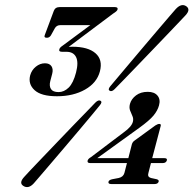

<svg xmlns="http://www.w3.org/2000/svg" viewBox="-20 -728 766 760"><path d="M502 -157Q505 -166.5 512.5 -171.5L595 -231.5Q604.5 -237.5 610.5 -237.5Q618.5 -237.5 616 -229L582.5 -102H630.5Q643 -102 640.5 -93Q637 -82.5 624 -82.5H577.5L567.5 -43.5Q562.5 -27.5 577.5 -23.5L600.5 -18.5Q610 -15.5 608 -9Q605 0.5 592 0.5H420.5Q407 0.5 409.5 -9Q412 -16 424 -18.5L450 -23.5Q468 -27.5 472.5 -43.5L482.5 -82.5H337Q324 -82.5 327 -93Q329.5 -100 340 -106L471 -205Q501 -226.5 506 -246Q509 -258 504.2 -268.5Q499.5 -279 495 -290.5Q490.5 -302 494.5 -317Q500 -336.5 518.5 -350.5Q537 -364.5 565 -364.5Q591 -364.5 603.5 -349.5Q616 -334.5 609.5 -311Q604 -290.5 587.8 -270.8Q571.5 -251 532 -222.5L365 -102H488ZM433.5 -375Q422 -363.5 414 -369Q406 -373.5 416.5 -386.5Q426.5 -398.5 448 -424Q469.5 -449.5 497 -482.2Q524.5 -515 553.8 -549.5Q583 -584 609 -614.5Q635 -645 653 -666Q671 -687 676 -692.5Q698 -716 717 -703.5Q736 -690.5 714 -667Q709.5 -662 690.2 -641.8Q671 -621.5 643.2 -592.5Q615.5 -563.5 583.8 -530.5Q552 -497.5 522 -466.2Q492 -435 468.5 -410.8Q445 -386.5 433.5 -375ZM357.5 -322Q369.5 -334 378 -329Q386 -324 375 -311Q365.5 -299 344.2 -273.5Q323 -248 295.2 -215Q267.5 -182 238 -147.5Q208.5 -113 182.2 -82Q156 -51 137.5 -29.8Q119 -8.5 114 -2.5Q92.5 21 72.5 8Q53.5 -4 76.5 -28.5Q81.5 -34.5 101 -55Q120.5 -75.5 148.5 -104.8Q176.5 -134 208.2 -167.2Q240 -200.5 270.2 -231.8Q300.5 -263 323.8 -287Q347 -311 357.5 -322ZM375.5 -445.5Q363.5 -400 316.8 -373.5Q270 -347 205.5 -347Q143 -347 116.8 -371.2Q90.5 -395.5 99.5 -430Q105.5 -451 122 -464.2Q138.5 -477.5 158 -477.5Q176 -477.5 183.8 -465.8Q191.5 -454 186.5 -435.5L179 -407Q174 -387.5 181.8 -375.5Q189.5 -363.5 212 -363.5Q233.5 -363.5 251.8 -381.2Q270 -399 281 -441Q291.5 -481.5 281 -502.2Q270.5 -523 243 -523H225.5Q211.5 -523 215 -533.5Q217 -540 227.5 -547L337.5 -628.5H219Q204 -628.5 197 -616L181.5 -588Q175.5 -578.5 165.5 -578.5Q152.5 -578.5 157.5 -590L193 -685Q198.5 -700 216.5 -700H434Q448.5 -700 445 -689.5Q443 -683.5 427.5 -674L252 -542.5Q260 -543 267 -543Q328.5 -543 358 -517.2Q387.5 -491.5 375.5 -445.5Z"/></svg>

Font: Fraunces 72pt S000 SemiBold
Style: Italic
Weight: 600
Italic angle: -16°
Version: Version 1.000; ttfautohint (v1.8.3)